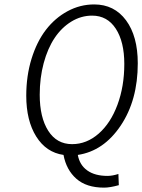

<svg xmlns="http://www.w3.org/2000/svg" viewBox="-20 -693 645 871"><path d="M452.1 158.2Q372.1 158.2 326.4 117.9Q280.8 77.6 268.1 9.8Q189.5 -1.5 144.3 -73.7Q99.1 -146 99.1 -258.8Q99.1 -348.6 123 -426.3Q147 -503.9 188.2 -557.6Q229.5 -611.3 286.4 -642.1Q343.3 -672.9 407.2 -672.9Q498.5 -672.9 551.8 -600.8Q605 -528.8 605 -405.8Q605 -238.8 527.6 -123.3Q450.2 -7.8 333 9.8Q341.3 55.7 376 80.3Q410.6 105 467.8 105Q489.7 105 517.1 96.2L519 147Q479 158.2 452.1 158.2ZM307.1 -39.1Q373 -39.1 427.5 -86.7Q481.9 -134.3 512.9 -217.8Q543.9 -301.3 543.9 -402.8Q543.9 -503.4 505.4 -562.7Q466.8 -622.1 397.9 -622.1Q347.7 -622.1 303.5 -595Q259.3 -567.9 227.8 -520.8Q196.3 -473.6 178.2 -406.7Q160.2 -339.8 160.2 -263.2Q160.2 -160.6 198.7 -99.9Q237.3 -39.1 307.1 -39.1Z"/></svg>

Font: Office Code Pro Light Italic
Style: Regular
Weight: 300
Italic angle: -9°
Designer: Nathan Rutzky & Paul D. Hunt
Foundry: Adobe Systems Incorporated
Version: Version 1.004;PS 001.004;hotconv 1.0.70;makeotf.lib2.5.58329